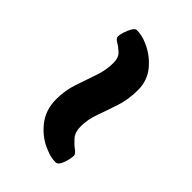

<svg xmlns="http://www.w3.org/2000/svg" viewBox="-5 -532 515 515"><g transform="rotate(-45 252.5 -274.5)"><path d="M97 -203Q92 -203 80.5 -205.5Q69 -208 59.5 -213Q50 -218 50 -226Q50 -244 58 -262Q70 -295 99.5 -319.5Q129 -344 171 -344Q204 -344 234 -334Q264 -324 292.5 -314Q321 -304 348 -304Q368 -304 378 -314.5Q388 -325 394 -335.5Q400 -346 407 -346Q414 -346 425 -342.5Q436 -339 445.5 -333.5Q455 -328 455 -322Q455 -302 446 -282Q433 -251 406.5 -228.5Q380 -206 343 -206Q308 -206 277.5 -216Q247 -226 219.5 -236Q192 -246 166 -246Q144 -246 131.5 -235Q119 -224 111.5 -213.5Q104 -203 97 -203Z"/></g></svg>

Font: Asap Semi Condensed ExtraBold
Style: Regular
Weight: 800
Width: 4
Designer: Pablo Cosgaya
Foundry: Omnibus-Type
Version: Version 3.001; ttfautohint (v1.8.4.7-5d5b)